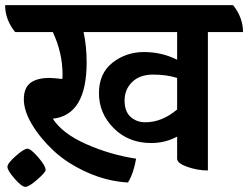

<svg xmlns="http://www.w3.org/2000/svg" viewBox="-79 -645 968 749"><path d="M869 -520H732V20Q692 20 652 6Q612 -8 612 -26V-112Q565 -87 511 -87Q422 -87 364.5 -145Q307 -203 307 -281Q307 -359 360 -400.5Q413 -442 482.5 -442Q552 -442 612 -412V-520H247Q259 -465 259 -402Q259 -196 127 -182Q164 -124 258 -82.5Q352 -41 452 -26Q442 32 420 67Q337 62 259 26.5Q181 -9 129 -58Q77 -107 45.5 -160Q14 -213 14 -257.5Q14 -302 39.5 -321.5Q65 -341 115 -341Q126 -341 164 -337Q165 -342 165 -354Q165 -439 127 -520H-20Q-59 -568 -59 -625H830Q869 -577 869 -520ZM612 -341Q571 -354 518.5 -354Q466 -354 436.5 -325Q407 -296 407 -253Q407 -210 430.5 -189Q454 -168 488 -168Q553 -168 612 -218ZM99 18Q99 27 66.5 55.5Q34 84 20 84Q6 84 -22 52Q-50 20 -50 6Q-50 -8 -17.5 -36.5Q15 -65 28 -65Q41 -65 70 -31.5Q99 2 99 18Z"/></svg>

Font: Karma
Style: Bold
Weight: 700
Designer: Joana Correia
Foundry: Indian Type Foundry
Version: Version 1.202;PS 1.0;hotconv 1.0.78;makeotf.lib2.5.61930; tt